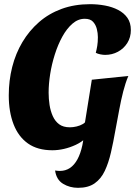

<svg xmlns="http://www.w3.org/2000/svg" viewBox="-20 -700 654 920"><path d="M231 20Q160 20 114 -12.5Q68 -45 45 -104.5Q22 -164 22 -243Q22 -314 38.5 -379Q55 -444 87.5 -498.5Q120 -553 167 -594Q214 -635 275.5 -657.5Q337 -680 412 -680Q448 -680 483 -673.5Q518 -667 546 -652.5Q574 -638 590.5 -614.5Q607 -591 607 -556Q607 -521 590 -494Q573 -467 545 -452Q517 -437 484 -437Q474 -437 461 -439.5Q448 -442 439 -447Q443 -462 446 -480Q449 -498 449 -522Q449 -541 444 -561Q439 -581 426 -595.5Q413 -610 386 -610Q354 -610 327 -586.5Q300 -563 279 -525Q258 -487 243 -440Q228 -393 220.5 -345.5Q213 -298 213 -256Q213 -226 217.5 -197Q222 -168 233 -143.5Q244 -119 263.5 -104.5Q283 -90 315 -90Q330 -90 347 -94Q364 -98 377.5 -106Q391 -114 394 -126L393 -40Q371 -19 343 -6Q315 7 286.5 13.5Q258 20 231 20ZM354 200Q314 200 282 180.5Q250 161 244 117Q250 118 256 118.5Q262 119 267 119Q294 119 315 105Q336 91 351 63.5Q366 36 374.5 -3.5Q383 -43 384 -94L420 -318L595 -336Q581 -303 570.5 -262Q560 -221 551.5 -175Q543 -129 533 -76Q523 -19 511.5 31Q500 81 482 119Q464 157 433.5 178.5Q403 200 354 200Z"/></svg>

Font: Sansita Swashed Light
Style: Bold
Weight: 700
Version: Version 1.003